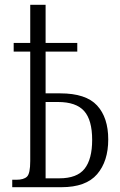

<svg xmlns="http://www.w3.org/2000/svg" viewBox="-20 -780 502 800"><path d="M31 0V-31H48Q79 -31 92.5 -44Q106 -57 106 -109V-565H37V-601H106V-760H170V-601H302V-565H170V-391H231Q338 -391 384.5 -340.5Q431 -290 431 -199Q431 -108 384.5 -54Q338 0 236 0ZM227 -37Q301 -37 332.5 -77Q364 -117 364 -197Q364 -280 330.5 -317.5Q297 -355 222 -355H170V-37Z"/></svg>

Font: Noto Serif ExtraCondensed Light
Style: Regular
Weight: 300
Width: 2
Designer: Monotype Design Team
Foundry: Monotype Imaging Inc.
Version: Version 2.014; ttfautohint (v1.8.4.7-5d5b)